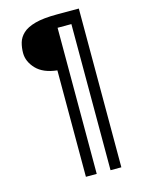

<svg xmlns="http://www.w3.org/2000/svg" viewBox="-127 -931 738 1004"><g transform="rotate(-15 241.5 -429.5)"><path d="M210 0V-576.2Q134.8 -584.5 97.4 -624Q60.1 -663.6 60.1 -710Q60.1 -738.8 67.6 -765.6Q75.2 -792.5 97.9 -813.7Q120.6 -835 165 -847.2Q209.5 -859.4 283.2 -859.4H401.9V0H343.3V-791H268.6V0Z"/></g></svg>

Font: Antonio Thin
Style: Regular
Weight: 250
Designer: Vernon Adams
Foundry: Vernon Adams
Version: Version 1.002